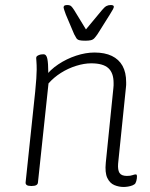

<svg xmlns="http://www.w3.org/2000/svg" viewBox="-20 -738 597 764"><path d="M472 6Q453 6 435 -1.5Q417 -9 407 -30Q397 -51 401 -91L431 -386Q432 -392 432 -398Q432 -404 432 -408Q432 -448 411 -467Q390 -486 343 -486Q315 -486 283 -476Q251 -466 222.5 -448Q194 -430 173 -406L131 -12Q130 2 107 2H103Q91 2 86 -2Q81 -6 82 -13L120 -373Q123 -402 124.5 -425.5Q126 -449 126 -461Q126 -481 125 -492Q124 -503 124 -507Q124 -512 127 -514.5Q130 -517 135 -519Q140 -521 144.5 -521.5Q149 -522 153 -522Q165 -522 168.5 -503.5Q172 -485 172 -453Q172 -442 170.5 -432Q169 -422 166 -413L157 -430Q179 -460 212 -482Q245 -504 283 -516.5Q321 -529 356 -529Q397 -529 425 -515.5Q453 -502 467.5 -476Q482 -450 482 -411Q482 -406 482 -400Q482 -394 481 -389L450 -87Q448 -62 455.5 -50Q463 -38 485 -38Q499 -38 507 -41Q515 -44 520 -44Q523 -44 524 -42Q525 -40 525 -37Q525 -33 524.5 -28Q524 -23 522.5 -18Q521 -13 519 -9Q516 -4 507.5 -0.5Q499 3 489 4.5Q479 6 472 6ZM421 -718Q426 -718 429.5 -716.5Q433 -715 433 -711Q433 -708 429.5 -701Q426 -694 417 -680L368 -602Q361 -592 355.5 -586Q350 -580 341.5 -578Q333 -576 319 -576Q304 -576 296 -578Q288 -580 284 -586Q280 -592 275 -602L242 -680Q238 -691 235.5 -698.5Q233 -706 233 -708Q233 -714 237 -716Q241 -718 247 -718Q258 -718 263 -713.5Q268 -709 275 -698L322 -621L386 -698Q396 -710 403.5 -714Q411 -718 421 -718Z"/></svg>

Font: Asap ExtraLight
Style: Italic
Weight: 250
Italic angle: -6°
Version: Version 3.001